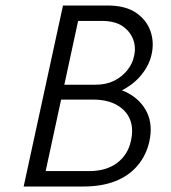

<svg xmlns="http://www.w3.org/2000/svg" viewBox="-20 -678 621 698"><path d="M66 0 209 -658H370Q437 -658 475.5 -631Q514 -604 527.5 -563.5Q541 -523 531 -480Q523 -442 495 -407Q467 -372 423 -349.5Q379 -327 322 -327L330 -365Q398 -365 445.5 -339.5Q493 -314 514.5 -269Q536 -224 523 -164Q512 -114 480.5 -76.5Q449 -39 399.5 -19.5Q350 0 284 0ZM146 -56H304Q366 -56 405.5 -85.5Q445 -115 456 -166Q466 -211 452.5 -244Q439 -277 404.5 -296.5Q370 -316 317 -316H177L190 -370H327Q366 -370 395 -384.5Q424 -399 443 -423Q462 -447 467 -473Q475 -504 464.5 -533.5Q454 -563 426 -582.5Q398 -602 349 -602H264Z"/></svg>

Font: Ysabeau
Style: Italic
Weight: 400
Italic angle: -12°
Designer: Christian Thalmann (Catharsis Fonts)
Version: Version 2.000;gftools[0.9.27.dev2+g8671c4b]